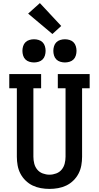

<svg xmlns="http://www.w3.org/2000/svg" viewBox="-20 -1214 640 1242"><path d="M300 8Q272 8 244 3Q216 -2 191 -14Q166 -26 145.5 -46Q125 -66 112 -91Q99 -116 94 -144Q89 -172 89 -200V-643H40V-735H246V-643H196V-200Q196 -178 201.5 -156Q207 -134 221 -117Q235 -100 256.5 -92Q278 -84 300 -84Q322 -84 343.5 -92Q365 -100 379 -117Q393 -134 398.5 -156Q404 -178 404 -200V-643H354V-735H560V-643H511V-200Q511 -172 506 -144Q501 -116 488 -91Q475 -66 454.5 -46Q434 -26 409 -14Q384 -2 356 3Q328 8 300 8ZM400 -810Q385 -810 370 -814.5Q355 -819 344.5 -829.5Q334 -840 329.5 -855Q325 -870 325 -885Q325 -900 329.5 -915Q334 -930 344.5 -940.5Q355 -951 370 -955.5Q385 -960 400 -960Q415 -960 430 -955.5Q445 -951 455.5 -940.5Q466 -930 470.5 -915Q475 -900 475 -885Q475 -870 470.5 -855Q466 -840 455.5 -829.5Q445 -819 430 -814.5Q415 -810 400 -810ZM200 -810Q185 -810 170 -814.5Q155 -819 144.5 -829.5Q134 -840 129.5 -855Q125 -870 125 -885Q125 -900 129.5 -915Q134 -930 144.5 -940.5Q155 -951 170 -955.5Q185 -960 200 -960Q215 -960 230 -955.5Q245 -951 255.5 -940.5Q266 -930 270.5 -915Q275 -900 275 -885Q275 -870 270.5 -855Q266 -840 255.5 -829.5Q245 -819 230 -814.5Q215 -810 200 -810ZM319 -994 162 -1126 238 -1194 376 -1046Z"/></svg>

Font: Iosevka Slab Semibold Extended
Style: Regular
Weight: 600
Width: 7
Monospace: yes
Designer: Belleve Invis
Foundry: Belleve Invis
Version: Version 11.1.0; ttfautohint (v1.8.3)